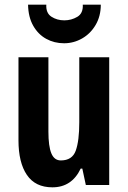

<svg xmlns="http://www.w3.org/2000/svg" viewBox="-20 -791 548 821"><path d="M447 -546V0H347L332 -70H325Q287 10 204 10Q131 10 95 -43Q59 -96 59 -191V-546H187V-228Q187 -166 199.5 -135.5Q212 -105 240 -105Q289 -105 304 -147Q319 -189 319 -268V-546ZM411 -771Q411 -722 389 -684.5Q367 -647 331 -626.5Q295 -606 254 -606Q212 -606 177.5 -625Q143 -644 122 -681Q101 -718 100 -771H178Q176 -735 200 -719.5Q224 -704 255 -704Q285 -704 310.5 -719Q336 -734 334 -771Z"/></svg>

Font: Noto Sans Sinhala UI ExtraCondensed
Style: Bold
Weight: 700
Width: 2
Designer: Jelle Bosma - Monotype Design Team
Foundry: Monotype Imaging Inc.
Version: Version 2.006; ttfautohint (v1.8.4.7-5d5b)